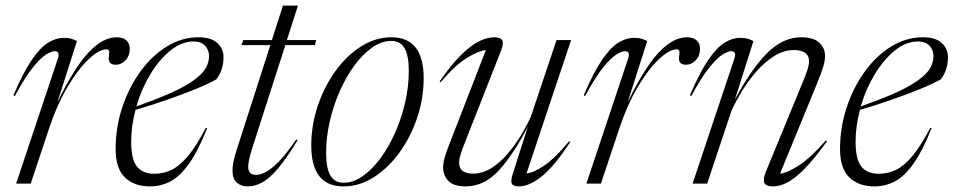

<svg xmlns="http://www.w3.org/2000/svg" viewBox="-20 -655 3402 685"><path d="M186.5 -446Q195 -472.5 175 -472.5Q164.5 -472.5 145.2 -461Q126 -449.5 98 -415.2Q70 -381 33 -312.5L28 -315Q63 -397 93.5 -441.5Q124 -486 152 -503Q180 -520 207.5 -520Q223 -520 233.5 -517Q244 -514 254.5 -508.5L185 -290.5Q246 -415.5 296.8 -468.8Q347.5 -522 395.5 -522Q420 -522 431.5 -510.5Q443 -499 443 -481Q443 -456 427.8 -440Q412.5 -424 393 -424Q364 -424 368.5 -454Q371 -469 368.8 -474Q366.5 -479 360 -479Q334 -479 296.8 -444.2Q259.5 -409.5 221.8 -346.2Q184 -283 155 -196.5L89.5 0H37.5Z M719 -197.5Q687 -117 655 -71.8Q623 -26.5 588.8 -8.2Q554.5 10 515.5 10Q458.5 10 425.5 -22.2Q392.5 -54.5 392.5 -123Q392.5 -200.5 416.2 -272Q440 -343.5 481 -400Q522 -456.5 575.2 -489.2Q628.5 -522 688 -522Q734 -522 755.8 -501.2Q777.5 -480.5 777.5 -452Q777.5 -405 752 -372Q726 -357 677.8 -337.2Q629.5 -317.5 572.5 -297.8Q515.5 -278 463.5 -263Q448 -204.5 448 -149.5Q448 -85.5 469 -60.2Q490 -35 530 -35Q564 -35 593.5 -49.8Q623 -64.5 652.2 -100.2Q681.5 -136 714.5 -199ZM670.5 -507Q628 -507 588.2 -475Q548.5 -443 516.5 -390.2Q484.5 -337.5 466.5 -275.5Q590 -318.5 646.8 -352.8Q703.5 -387 717.5 -418.5Q733 -454.5 719.5 -480.8Q706 -507 670.5 -507Z M879.5 -125Q872 -101.5 868.8 -86Q865.5 -70.5 865.5 -60Q865.5 -31 894 -31Q907 -31 926 -40Q945 -49 972.2 -76Q999.5 -103 1037 -157.5L1041.5 -154.5Q1001 -87.5 970 -51.8Q939 -16 913.5 -3Q888 10 864 10Q840 10 824.8 -3.5Q809.5 -17 809.5 -47Q809.5 -58.5 812.2 -74.8Q815 -91 823.5 -117.5L944.5 -494H841.5L848 -512H950L989.5 -635H1043L1003.5 -512H1108L1103.5 -494H998Z M1376.5 -522Q1491.5 -522 1491.5 -376Q1491.5 -303.5 1468.2 -234.5Q1445 -165.5 1404.8 -110.2Q1364.5 -55 1313.2 -22.5Q1262 10 1205.5 10Q1090.5 10 1090.5 -136Q1090.5 -208.5 1113.8 -277.5Q1137 -346.5 1177 -401.8Q1217 -457 1268.5 -489.5Q1320 -522 1376.5 -522ZM1206 -3Q1240.5 -3 1274 -26.5Q1307.5 -50 1337.2 -90.2Q1367 -130.5 1389.8 -182Q1412.5 -233.5 1425.5 -290Q1438.5 -346.5 1438.5 -402Q1438.5 -457.5 1423.2 -483.2Q1408 -509 1376 -509Q1341.5 -509 1308 -485.5Q1274.5 -462 1244.8 -421.8Q1215 -381.5 1192.2 -330Q1169.5 -278.5 1156.5 -222Q1143.5 -165.5 1143.5 -110Q1143.5 -54.5 1158.8 -28.8Q1174 -3 1206 -3Z M1810 -37 1863.5 -204Q1813 -105.5 1760.5 -47.8Q1708 10 1641 10Q1599 10 1580 -9.2Q1561 -28.5 1561 -57.5Q1561 -73 1566 -91.5Q1571 -110 1584.5 -144L1713.5 -476.5Q1688.5 -474.5 1646 -448.5Q1603.5 -422.5 1552 -361.5L1548.5 -364.5Q1591 -426 1626.2 -460.2Q1661.5 -494.5 1690.2 -508.2Q1719 -522 1742.5 -522Q1766 -522 1771.8 -511Q1777.5 -500 1768 -475.5L1642 -155Q1628.5 -121.5 1623.2 -104Q1618 -86.5 1618 -76Q1618 -53.5 1631.5 -44.5Q1645 -35.5 1667.5 -35.5Q1701.5 -35.5 1733 -55.2Q1764.5 -75 1791.2 -106.5Q1818 -138 1839.2 -173.2Q1860.5 -208.5 1874 -239L1965.5 -512H2017.5L1858.5 -36.5Q1883 -38 1921 -63.8Q1959 -89.5 2010.5 -151L2014.5 -148.5Q1956.5 -60 1912 -25Q1867.5 10 1831.5 10Q1811.5 10 1806.2 0.5Q1801 -9 1810 -37Z M2221 -446Q2229.5 -472.5 2209.5 -472.5Q2199 -472.5 2179.8 -461Q2160.5 -449.5 2132.5 -415.2Q2104.5 -381 2067.5 -312.5L2062.5 -315Q2097.5 -397 2128 -441.5Q2158.5 -486 2186.5 -503Q2214.5 -520 2242 -520Q2257.5 -520 2268 -517Q2278.5 -514 2289 -508.5L2219.5 -290.5Q2280.5 -415.5 2331.2 -468.8Q2382 -522 2430 -522Q2454.5 -522 2466 -510.5Q2477.5 -499 2477.5 -481Q2477.5 -456 2462.2 -440Q2447 -424 2427.5 -424Q2398.5 -424 2403 -454Q2405.5 -469 2403.2 -474Q2401 -479 2394.5 -479Q2368.5 -479 2331.2 -444.2Q2294 -409.5 2256.2 -346.2Q2218.5 -283 2189.5 -196.5L2124 0H2072Z M2446.5 -312.5 2441.5 -315Q2476.5 -397 2507 -441.5Q2537.5 -486 2565.5 -503Q2593.5 -520 2621 -520Q2636.5 -520 2647 -517Q2657.5 -514 2668 -508.5L2602 -300Q2659.5 -407.5 2716 -464.8Q2772.5 -522 2839.5 -522Q2881.5 -522 2902.5 -503Q2923.5 -484 2923.5 -455.5Q2923.5 -439.5 2917.8 -419.2Q2912 -399 2893.5 -353.5L2763 -35.5Q2789 -38 2830.5 -65Q2872 -92 2926.5 -154L2930.5 -151Q2886 -89 2851.5 -53.8Q2817 -18.5 2789.5 -4.2Q2762 10 2738 10Q2712.5 10 2707 -2.5Q2701.5 -15 2711.5 -40L2838 -347.5Q2855 -387.5 2860.8 -406.2Q2866.5 -425 2866.5 -435.5Q2866.5 -457.5 2851.5 -467Q2836.5 -476.5 2813.5 -476.5Q2776 -476.5 2741.8 -454.8Q2707.5 -433 2678.2 -399.5Q2649 -366 2626.5 -328.8Q2604 -291.5 2590 -260.5L2503 0H2451L2600 -446Q2608.5 -472.5 2588.5 -472.5Q2578 -472.5 2558.8 -461Q2539.5 -449.5 2511.5 -415.2Q2483.5 -381 2446.5 -312.5Z M3303.5 -197.5Q3271.5 -117 3239.5 -71.8Q3207.5 -26.5 3173.2 -8.2Q3139 10 3100 10Q3043 10 3010 -22.2Q2977 -54.5 2977 -123Q2977 -200.5 3000.8 -272Q3024.5 -343.5 3065.5 -400Q3106.5 -456.5 3159.8 -489.2Q3213 -522 3272.5 -522Q3318.5 -522 3340.2 -501.2Q3362 -480.5 3362 -452Q3362 -405 3336.5 -372Q3310.5 -357 3262.2 -337.2Q3214 -317.5 3157 -297.8Q3100 -278 3048 -263Q3032.5 -204.5 3032.5 -149.5Q3032.5 -85.5 3053.5 -60.2Q3074.5 -35 3114.5 -35Q3148.5 -35 3178 -49.8Q3207.5 -64.5 3236.8 -100.2Q3266 -136 3299 -199ZM3255 -507Q3212.5 -507 3172.8 -475Q3133 -443 3101 -390.2Q3069 -337.5 3051 -275.5Q3174.5 -318.5 3231.2 -352.8Q3288 -387 3302 -418.5Q3317.5 -454.5 3304 -480.8Q3290.5 -507 3255 -507Z"/></svg>

Font: Newsreader 72pt Light
Style: Italic
Weight: 300
Italic angle: -17°
Designer: Hugues Gentile
Foundry: Production Type
Version: Version 1.003; ttfautohint (v1.8.3)